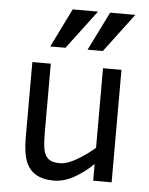

<svg xmlns="http://www.w3.org/2000/svg" viewBox="-55 -811 677 871"><g transform="rotate(5 284.0 -375.5)"><path d="M400.9 0V-76.2Q361.8 -37.1 314.9 -11Q268.1 15.1 223.1 15.1Q171.9 15.1 139.9 -4.2Q107.9 -23.4 93.5 -62.3Q79.1 -101.1 79.1 -169.9V-512.2H163.1V-210Q163.1 -136.7 170.7 -112.3Q178.2 -87.9 194.8 -76.9Q211.4 -65.9 243.2 -65.9Q274.9 -65.9 317.9 -90.6Q360.8 -115.2 400.9 -149.9V-512.2H484.9V0ZM393.1 -589.8H323.7L411.1 -766.1H525.9ZM223.1 -589.8H153.8L240.7 -766.1H356Z"/></g></svg>

Font: Lorenzo Sans
Style: Regular
Weight: 400
Foundry: Intel Corporation
Version: Version 1.00; ttfautohint (v1.5)